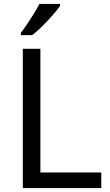

<svg xmlns="http://www.w3.org/2000/svg" viewBox="-20 -964 564 984"><path d="M97 0V-714H187V-80H499V0ZM288 -934Q276 -916 251 -887.5Q226 -859 197.5 -830.5Q169 -802 145 -784H87V-796Q102 -815 119.5 -841Q137 -867 154 -894.5Q171 -922 182 -944H288Z"/></svg>

Font: Noto Sans Siddham
Style: Regular
Weight: 400
Designer: Monotype Design Team
Foundry: Monotype Imaging Inc.
Version: Version 2.004; ttfautohint (v1.8.4.7-5d5b)